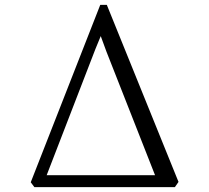

<svg xmlns="http://www.w3.org/2000/svg" viewBox="-20 -770 861 790"><path d="M121.5 0 106.5 -20 392.5 -750H419.5L714.5 -21.5L699.5 0ZM172 -49H618L418 -557.5L394.5 -621.5L372.5 -568Z"/></svg>

Font: Merriweather 96pt Light
Style: Regular
Weight: 300
Version: Version 2.100